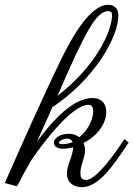

<svg xmlns="http://www.w3.org/2000/svg" viewBox="-94 -758 553 795"><path d="M123 -314C303 -435 396 -608 396 -693C396 -725 378 -738 353 -738C280 -738 206 -606 167 -528C80 -350 3 -175 -74 0L-25 13C-24 19 -2 -32 37 -97C101 -190 209 -324 272 -324C284 -324 292 -317 292 -296C292 -280 282 -227 234 -190C223 -199 208 -204 191 -204C155 -204 129 -186 129 -167C129 -148 151 -142 166 -142C179 -142 195 -145 209 -148C208 -134 204 -113 192 -83C186 -65 183 -51 183 -39C183 3 217 17 245 17C314 17 373 -69 439 -168L421 -182C378 -116 303 -13 263 -13C241 -13 239 -28 239 -43C239 -75 258 -104 258 -135C258 -146 256 -156 252 -166C317 -199 346 -254 346 -293C346 -321 334 -352 288 -352C212 -352 127 -265 59 -171ZM144 -361C258 -625 305 -712 354 -712C365 -712 370 -706 370 -696C370 -628 302 -483 144 -361ZM207 -170C195 -165 180 -161 164 -161C159 -161 150 -162 150 -167C150 -174 167 -184 186 -184C195 -184 204 -177 207 -170Z"/></svg>

Font: Parisienne
Style: Regular
Weight: 400
Designer: Astigmatic (AOETI)
Foundry: Astigmatic (AOETI)
Version: Version 1.000